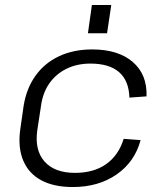

<svg xmlns="http://www.w3.org/2000/svg" viewBox="-20 -746 649 773"><path d="M273 7Q197 7 146.5 -20Q96 -47 74 -98.5Q52 -150 61 -221L75 -319Q86 -389 122.5 -440.5Q159 -492 217.5 -519.5Q276 -547 351 -547Q456 -547 514.5 -496.5Q573 -446 570 -358L501 -353Q499 -421 459.5 -455.5Q420 -490 344 -490Q290 -490 247.5 -469Q205 -448 178.5 -410Q152 -372 145 -319L130 -221Q119 -141 159.5 -95.5Q200 -50 282 -50Q357 -50 407 -85Q457 -120 478 -187L546 -182Q523 -95 450 -44Q377 7 273 7ZM428 -726 411 -612H334L350 -726Z"/></svg>

Font: Pathway Extreme 28pt Light
Style: Italic
Weight: 300
Italic angle: -8°
Designer: Eduardo Rodriguez Tunni
Foundry: Eduardo Rodriguez Tunni
Version: Version 1.001;gftools[0.9.26]